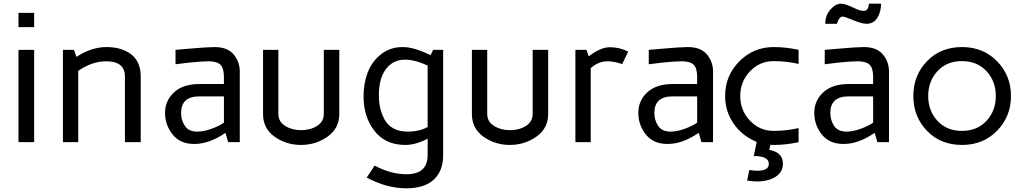

<svg xmlns="http://www.w3.org/2000/svg" viewBox="-20 -770 5550 1040"><path d="M80.1 0V-500H165V0ZM80.1 -623V-700.2H165V-623Z M320.8 0V-500H380.9L394 -461.9Q476.1 -515.1 556.2 -515.1Q639.2 -515.1 690.7 -475.6Q742.2 -436 742.2 -355V0H656.7V-355Q656.7 -438 556.2 -438Q478 -438 403.8 -386.2V0Z M874 -158.2Q874 -225.1 922.9 -270Q971.7 -314.9 1060.1 -314.9H1192.9V-353Q1192.9 -398.9 1174.8 -418.5Q1156.7 -438 1107.9 -438Q1071.8 -438 998 -430.2L930.7 -421.9V-500Q984.9 -503.9 1010.7 -506.8Q1098.6 -514.6 1141.6 -515.1Q1212.4 -515.1 1245.6 -475.1Q1278.8 -435.1 1278.8 -382.8V0H1215.8L1201.7 -48.8H1198.7Q1111.8 10.3 1031.7 9.8Q955.6 9.8 914.8 -41.7Q874 -93.3 874 -158.2ZM960.9 -158.2Q960.9 -119.1 981.4 -88.1Q1002 -57.1 1048.8 -57.1Q1082 -57.1 1123 -71.5Q1164.1 -85.9 1191.9 -105H1192.9V-248H1060.1Q960.9 -248 960.9 -158.2Z M1404.8 -152.8V-500H1487.8V-152.8Q1487.8 -110.8 1524.7 -87.9Q1561.5 -64.9 1610.8 -64.9Q1660.6 -64.9 1697.3 -87.9Q1733.9 -110.8 1733.9 -152.8V-500H1817.9V-152.8Q1817.9 -74.7 1754.2 -29.8Q1690.4 15.1 1610.6 15.1Q1530.8 15.1 1467.8 -29.3Q1404.8 -73.7 1404.8 -152.8Z M1949.2 -248Q1949.2 -316.9 1971.2 -376Q1993.2 -435.1 2042.7 -475.1Q2092.3 -515.1 2161.6 -515.1Q2222.7 -515.1 2312.5 -471.2L2326.2 -500H2380.4V69.8Q2380.4 154.8 2330.6 202.1Q2279.8 250 2181.2 250Q2075.2 250 1966.3 191.9L2009.3 127Q2097.2 173.8 2181.2 173.8Q2296.4 173.8 2296.4 69.8V-19Q2233.4 15.1 2175.3 15.1Q2067.4 15.1 2008.3 -61Q1949.2 -137.2 1949.2 -248ZM2032.2 -253.9Q2032.2 -215.8 2039.8 -183.3Q2047.4 -150.9 2064 -120.8Q2080.6 -90.8 2112.1 -74Q2143.6 -57.1 2187.5 -57.1Q2251.5 -57.1 2296.4 -82V-415Q2226.6 -447.3 2173.3 -446.8Q2109.4 -446.8 2070.8 -396.2Q2032.2 -345.7 2032.2 -253.9Z M2536.1 -152.8V-500H2619.1V-152.8Q2619.1 -110.8 2656 -87.9Q2692.9 -64.9 2742.2 -64.9Q2792 -64.9 2828.6 -87.9Q2865.2 -110.8 2865.2 -152.8V-500H2949.2V-152.8Q2949.2 -74.7 2885.5 -29.8Q2821.8 15.1 2741.9 15.1Q2662.1 15.1 2599.1 -29.3Q2536.1 -73.7 2536.1 -152.8Z M3096.7 0V-500H3156.7L3168.9 -464.8Q3232.9 -513.7 3282.7 -514.2Q3336.9 -514.2 3382.8 -490.2L3350.1 -422.9Q3307.1 -438 3271 -438Q3221.2 -438 3179.7 -400.9V0Z M3437.5 -158.2Q3437.5 -225.1 3486.3 -270Q3535.2 -314.9 3623.5 -314.9H3756.3V-353Q3756.3 -398.9 3738.3 -418.5Q3720.2 -438 3671.4 -438Q3635.3 -438 3561.5 -430.2L3494.1 -421.9V-500Q3548.3 -503.9 3574.2 -506.8Q3662.1 -514.6 3705.1 -515.1Q3775.9 -515.1 3809.1 -475.1Q3842.3 -435.1 3842.3 -382.8V0H3779.3L3765.1 -48.8H3762.2Q3675.3 10.3 3595.2 9.8Q3519 9.8 3478.3 -41.7Q3437.5 -93.3 3437.5 -158.2ZM3524.4 -158.2Q3524.4 -119.1 3544.9 -88.1Q3565.4 -57.1 3612.3 -57.1Q3645.5 -57.1 3686.5 -71.5Q3727.5 -85.9 3755.4 -105H3756.3V-248H3623.5Q3524.4 -248 3524.4 -158.2Z M3907.7 -250Q3907.7 -359.9 3984.6 -437.5Q4061.5 -515.1 4170.9 -515.1Q4238.8 -515.1 4305.7 -500V-423.8Q4238.8 -439 4170.9 -439Q4094.7 -439 4042.2 -383.5Q3989.7 -328.1 3989.7 -250Q3989.7 -171.9 4042.2 -116.5Q4094.7 -61 4170.9 -61Q4238.8 -61 4305.7 -76.2V0Q4238.8 15.1 4170.9 15.1Q4158.7 15.1 4152.8 14.2L4147 42Q4221.2 55.2 4220.7 117.2Q4220.7 162.1 4181.2 187.5Q4141.6 212.9 4080.6 212.9Q4056.6 212.9 4026.9 208L4038.6 150.9Q4065.4 154.8 4083 154.8Q4145 154.8 4144.5 117.2Q4144.5 75.2 4063 75.2L4078.6 -1L4068.8 -5.9Q3995.6 -38.1 3951.7 -103.5Q3907.7 -168.9 3907.7 -250Z M4390.6 -158.2Q4390.6 -225.1 4439.5 -270Q4488.3 -314.9 4576.7 -314.9H4709.5V-353Q4709.5 -398.9 4691.4 -418.5Q4673.3 -438 4624.5 -438Q4588.4 -438 4514.6 -430.2L4447.3 -421.9V-500Q4501.5 -503.9 4527.3 -506.8Q4615.2 -514.6 4658.2 -515.1Q4729 -515.1 4762.2 -475.1Q4795.4 -435.1 4795.4 -382.8V0H4732.4L4718.3 -48.8H4715.3Q4628.4 10.3 4548.3 9.8Q4472.2 9.8 4431.4 -41.7Q4390.6 -93.3 4390.6 -158.2ZM4450.2 -641.1Q4450.2 -687 4478.3 -718.5Q4506.3 -750 4535.6 -750Q4557.6 -750 4601.6 -729Q4635.7 -710.9 4659.7 -710.9Q4684.6 -711.9 4686.5 -750H4752.4Q4752.4 -706.1 4732.4 -673.6Q4712.4 -641.1 4672.4 -641.1Q4647.5 -641.1 4590.3 -665Q4556.2 -680.2 4543.5 -680.2Q4534.7 -680.2 4527.1 -670.2Q4519.5 -660.2 4516.6 -649.9L4513.2 -641.1ZM4477.5 -158.2Q4477.5 -119.1 4498 -88.1Q4518.6 -57.1 4565.4 -57.1Q4598.6 -57.1 4639.6 -71.5Q4680.7 -85.9 4708.5 -105H4709.5V-248H4576.7Q4477.5 -248 4477.5 -158.2Z M5190.9 -515.1Q5306.2 -515.1 5381.1 -438Q5456.1 -360.8 5456.1 -250Q5456.1 -139.2 5381.1 -62Q5306.2 15.1 5190.9 15.1Q5074.7 15.1 5001 -61.5Q4927.2 -138.2 4927.2 -250Q4927.2 -361.8 5001.2 -438.5Q5075.2 -515.1 5190.9 -515.1ZM5190.9 -61Q5272.9 -61 5323.5 -115.5Q5374 -169.9 5374 -250Q5374 -330.1 5323.5 -384.5Q5272.9 -439 5190.9 -439Q5107.9 -439 5057.9 -384.5Q5007.8 -330.1 5007.8 -250Q5007.8 -169.9 5057.9 -115.5Q5107.9 -61 5190.9 -61Z"/></svg>

Font: Carme
Style: Regular
Weight: 400
Version: 1.000